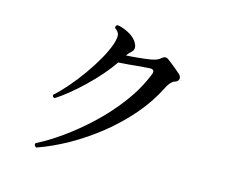

<svg xmlns="http://www.w3.org/2000/svg" viewBox="-104 -873 1208 1027"><g transform="rotate(15 500.0 -359.5)"><path d="M175 13Q168 10 165 3.5Q162 -3 166 -9Q228 -40 300.5 -91.5Q373 -143 445 -210.5Q517 -278 577 -358Q637 -438 672 -526Q683 -554 654 -554Q630 -553 599 -550Q568 -547 536.5 -544Q505 -541 481 -540Q456 -503 421.5 -463.5Q387 -424 348.5 -387Q310 -350 272 -319Q234 -288 202 -268Q186 -270 190 -284Q222 -312 258.5 -354Q295 -396 329.5 -444.5Q364 -493 391 -540.5Q418 -588 432 -628Q443 -661 441.5 -679.5Q440 -698 417 -714Q414 -728 427 -732Q452 -729 485 -712.5Q518 -696 534 -673Q559 -636 536 -615Q527 -607 522 -601Q517 -595 511 -587Q546 -589 585.5 -593Q625 -597 647 -601Q664 -604 676.5 -609Q689 -614 699 -623Q717 -639 735 -626Q744 -620 758.5 -608Q773 -596 788 -584Q803 -572 811 -564Q824 -551 820 -537.5Q816 -524 798 -519Q787 -515 777 -503.5Q767 -492 759 -476Q716 -389 650.5 -313Q585 -237 506 -174Q427 -111 342.5 -63.5Q258 -16 175 13Z"/></g></svg>

Font: Zen Old Mincho SemiBold
Style: Regular
Weight: 600
Version: Version 1.500